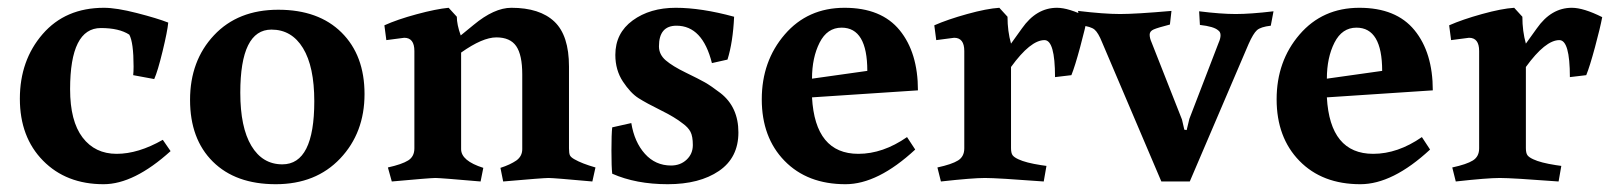

<svg xmlns="http://www.w3.org/2000/svg" viewBox="-20 -457 4134 493"><path d="M322 -264Q323 -273 323 -286Q323 -348 312 -368Q286 -385 239 -385Q160 -385 160 -228Q160 -146 192 -104Q224 -62 279.5 -62Q335 -62 398 -98L418 -69Q324 16 246 16Q150 16 90.5 -44.5Q31 -105 31 -203.5Q31 -302 89.5 -369.5Q148 -437 247 -437Q279 -437 331.5 -423.5Q384 -410 412 -399Q410 -377 397.5 -325.5Q385 -274 376 -254Z M688 16Q585 16 526.5 -42Q468 -100 468 -200.5Q468 -301 529.5 -366.5Q591 -432 694.5 -432Q798 -432 857 -373.5Q916 -315 916 -215.5Q916 -116 853.5 -50Q791 16 688 16ZM597 -219Q597 -130 625.5 -82.5Q654 -35 705 -35Q787 -35 787 -197Q787 -286 758 -333.5Q729 -381 677 -381Q597 -381 597 -219Z M1164 -74Q1164 -44 1221 -26L1214 9Q1111 0 1098 0Q1085 0 986 9L976 -27Q1012 -35 1028 -45Q1044 -55 1044 -76V-326Q1044 -360 1018 -360L972 -354L967 -392Q1000 -407 1050 -420.5Q1100 -434 1132 -437L1153 -414Q1153 -394 1163 -366L1196 -393Q1249 -437 1293 -437Q1366 -437 1403.5 -401.5Q1441 -366 1441 -286V-76Q1441 -63 1443.5 -58Q1446 -53 1455 -48Q1474 -37 1509 -27L1501 9Q1402 0 1388.5 0Q1375 0 1272 9L1265 -26Q1290 -34 1306 -45Q1321 -56 1321 -74V-266Q1321 -316 1305.5 -338.5Q1290 -361 1254.5 -361Q1219 -361 1164 -322Z M1703 -32Q1727 -32 1743 -47Q1759 -62 1759 -84.5Q1759 -107 1753 -118.5Q1747 -130 1733 -140Q1713 -156 1676.5 -174Q1640 -192 1619.5 -205Q1599 -218 1579.5 -247.5Q1560 -277 1560 -316Q1560 -372 1604.5 -404.5Q1649 -437 1715 -437Q1781 -437 1865 -414Q1862 -349 1848 -304L1808 -295Q1784 -391 1717 -391Q1672 -391 1672 -338Q1672 -317 1689.5 -302Q1707 -287 1741 -270.5Q1775 -254 1790 -245.5Q1805 -237 1830 -218Q1876 -182 1876 -117Q1876 -52 1826 -18Q1776 16 1694.5 16Q1613 16 1552 -11Q1550 -28 1550 -70.5Q1550 -113 1552 -130L1601 -141Q1609 -92 1636 -62Q1663 -32 1703 -32Z M2184 -62Q2247 -62 2309 -105L2330 -73Q2234 16 2151 16Q2053 16 1994.5 -44Q1936 -104 1936 -202Q1936 -300 1995 -368.5Q2054 -437 2148.5 -437Q2243 -437 2290 -379.5Q2337 -322 2337 -225L2065 -207Q2073 -62 2184 -62ZM2207 -275Q2207 -386 2141 -386Q2104 -386 2084.5 -347.5Q2065 -309 2065 -255Z M2694 -437Q2724 -437 2772 -413Q2767 -386 2753.5 -336Q2740 -286 2731 -264L2689 -259Q2689 -354 2662 -354Q2626 -354 2576 -285V-77Q2576 -64 2580 -58.5Q2584 -53 2595 -48Q2614 -39 2653 -33L2667 -31L2660 9Q2541 0 2509 0Q2477 0 2396 9L2387 -27Q2424 -35 2440 -45Q2456 -55 2456 -76V-326Q2456 -360 2430 -360L2384 -354L2379 -392Q2413 -407 2463.5 -421Q2514 -435 2546 -437L2567 -414Q2567 -377 2576 -345L2604 -384Q2641 -437 2694 -437Z M3109 -347Q3114 -358 3114 -366.5Q3114 -375 3108 -379Q3097 -389 3061 -393L3059 -428Q3115 -421 3153 -421Q3191 -421 3250 -428L3243 -391Q3217 -388 3207.5 -379.5Q3198 -371 3186 -344L3035 9H2962L2810 -348Q2800 -373 2790.5 -381Q2781 -389 2755 -392L2748 -429Q2815 -421 2856 -421Q2897 -421 2988 -429L2984 -394Q2953 -386 2942.5 -381.5Q2932 -377 2932 -368Q2932 -359 2937 -348L3015 -150L3021 -124L3027 -123L3034 -152Z M3506 -62Q3569 -62 3631 -105L3652 -73Q3556 16 3473 16Q3375 16 3316.5 -44Q3258 -104 3258 -202Q3258 -300 3317 -368.5Q3376 -437 3470.5 -437Q3565 -437 3612 -379.5Q3659 -322 3659 -225L3387 -207Q3395 -62 3506 -62ZM3529 -275Q3529 -386 3463 -386Q3426 -386 3406.5 -347.5Q3387 -309 3387 -255Z M4016 -437Q4046 -437 4094 -413Q4089 -386 4075.5 -336Q4062 -286 4053 -264L4011 -259Q4011 -354 3984 -354Q3948 -354 3898 -285V-77Q3898 -64 3902 -58.5Q3906 -53 3917 -48Q3936 -39 3975 -33L3989 -31L3982 9Q3863 0 3831 0Q3799 0 3718 9L3709 -27Q3746 -35 3762 -45Q3778 -55 3778 -76V-326Q3778 -360 3752 -360L3706 -354L3701 -392Q3735 -407 3785.5 -421Q3836 -435 3868 -437L3889 -414Q3889 -377 3898 -345L3926 -384Q3963 -437 4016 -437Z"/></svg>

Font: Buenard
Style: Bold
Weight: 700
Foundry: FontFuror
Version: Version 1.002 2011